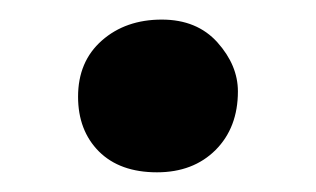

<svg xmlns="http://www.w3.org/2000/svg" viewBox="-20 -358 324 197"><path d="M141.1 -181.2Q103 -181.2 81.5 -202.6Q60.1 -224.1 60.1 -258.8Q60.1 -294.9 84.5 -316.4Q108.9 -337.9 146 -337.9Q182.1 -337.9 203.1 -314.5Q224.1 -291 224.1 -264.2Q224.1 -227.1 201.2 -204.1Q178.2 -181.2 141.1 -181.2Z"/></svg>

Font: Abu Sayed
Style: Regular
Weight: 400
Designer: Jayed Ahsan Saad
Foundry: Codepotro
Version: Codepotro Abu Sayed;Version 0.800